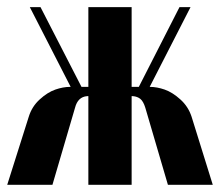

<svg xmlns="http://www.w3.org/2000/svg" viewBox="-25 -515 613 535"><path d="M442.9 0 379.9 -214.8Q374.5 -232.4 366.2 -239.3Q357.9 -246.1 345.2 -247.1H341.8V0H221.2V-247.1H217.8Q191.9 -245.1 184.1 -214.8L121.1 0H-4.9L55.2 -189.9Q64 -218.3 85.7 -238Q107.4 -257.8 129.2 -265.4Q150.9 -272.9 169.9 -272.9H171.9L58.1 -495.1H87.9L202.1 -272.9H221.2V-495.1H341.8V-272.9H361.8L475.1 -495.1H505.9L392.1 -272.9H393.1Q412.1 -272.9 433.8 -265.4Q455.6 -257.8 477.5 -238Q499.5 -218.3 508.8 -189.9L567.9 0Z"/></svg>

Font: Moniqa Black Heading
Style: Regular
Weight: 900
Designer: Rajesh Rajput
Foundry: Rajesh Rajput
Version: Version 1.000